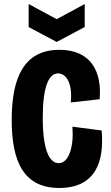

<svg xmlns="http://www.w3.org/2000/svg" viewBox="-20 -918 551 952"><path d="M122 -898V-784L261 -710L400 -784V-898L261 -823ZM274 14C452 14 498 -114 484 -271L339 -290C347 -195 323 -109 271 -109C229 -109 192 -164 192 -334C192 -489 222 -554 268 -554C302 -554 341 -517 331 -410L474 -426C486 -564 430 -671 275 -671C103 -671 38 -540 38 -323C38 -111 101 14 274 14Z"/></svg>

Font: Bricolage Grotesque 10pt Condensed ExtraBold
Style: Regular
Weight: 800
Width: 3
Designer: Mathieu Triay
Foundry: Atelier Triay
Version: Version 1.000;gftools[0.9.29]